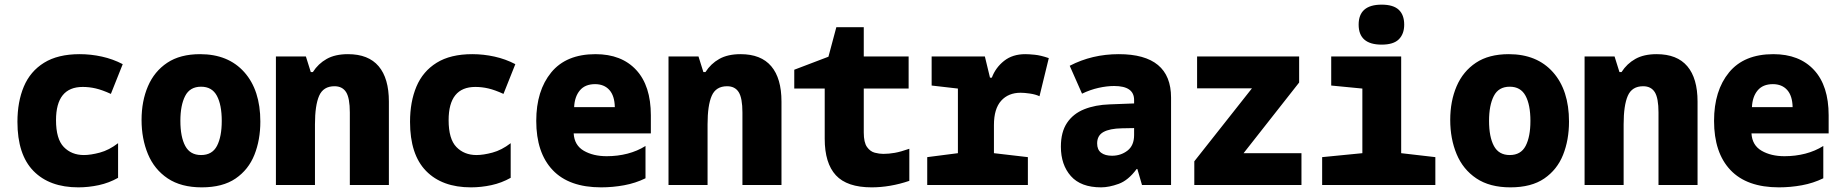

<svg xmlns="http://www.w3.org/2000/svg" viewBox="-20 -796 7922 826"><path d="M317 10Q193 10 124 -60.5Q55 -131 55 -272Q55 -358 82.5 -423.5Q110 -489 169.5 -526Q229 -563 323 -563Q371 -563 418.5 -552.5Q466 -542 508 -520L457 -392Q420 -409 392 -415.5Q364 -422 336 -422Q221 -422 221 -279Q221 -198 254.5 -163.5Q288 -129 341 -129Q370 -129 409.5 -139.5Q449 -150 488 -180V-31Q449 -9 405 0.5Q361 10 317 10Z M848 10Q759 10 701.5 -28.5Q644 -67 616.5 -133Q589 -199 589 -280Q589 -361 616.5 -425Q644 -489 699.5 -526Q755 -563 841 -563Q962 -563 1031 -485.5Q1100 -408 1100 -273Q1100 -194 1074.5 -130Q1049 -66 993.5 -28Q938 10 848 10ZM845 -129Q893 -129 913.5 -168.5Q934 -208 934 -276Q934 -345 913 -384Q892 -423 845 -423Q797 -423 776.5 -383Q756 -343 756 -276Q756 -207 777 -168Q798 -129 845 -129Z M1167 0V-553H1296L1317 -486H1326Q1349 -522 1385.5 -542.5Q1422 -563 1477 -563Q1565 -563 1609 -511Q1653 -459 1653 -359V0H1485V-312Q1485 -374 1469 -399.5Q1453 -425 1419 -425Q1371 -425 1353 -384Q1335 -343 1335 -261V0Z M2006 10Q1882 10 1813 -60.5Q1744 -131 1744 -272Q1744 -358 1771.5 -423.5Q1799 -489 1858.5 -526Q1918 -563 2012 -563Q2060 -563 2107.5 -552.5Q2155 -542 2197 -520L2146 -392Q2109 -409 2081 -415.5Q2053 -422 2025 -422Q1910 -422 1910 -279Q1910 -198 1943.5 -163.5Q1977 -129 2030 -129Q2059 -129 2098.5 -139.5Q2138 -150 2177 -180V-31Q2138 -9 2094 0.5Q2050 10 2006 10Z M2566 10Q2428 10 2357.5 -64.5Q2287 -139 2287 -276Q2287 -406 2351.5 -484.5Q2416 -563 2542 -563Q2654 -563 2717 -495Q2780 -427 2780 -300V-222H2448Q2451 -171 2491.5 -147.5Q2532 -124 2590 -124Q2637 -124 2679.5 -135Q2722 -146 2757 -168V-29Q2714 -8 2665 1Q2616 10 2566 10ZM2625 -335Q2624 -384 2601.5 -409Q2579 -434 2540 -434Q2497 -434 2474.5 -407Q2452 -380 2450 -335Z M2856 0V-553H2985L3006 -486H3015Q3038 -522 3074.5 -542.5Q3111 -563 3166 -563Q3254 -563 3298 -511Q3342 -459 3342 -359V0H3174V-312Q3174 -374 3158 -399.5Q3142 -425 3108 -425Q3060 -425 3042 -384Q3024 -343 3024 -261V0Z M3730 10Q3624 10 3576 -42Q3528 -94 3528 -199V-415H3397V-496L3544 -552L3578 -679H3696V-553H3889V-415H3696V-226Q3696 -183 3710 -163.5Q3724 -144 3743.5 -139Q3763 -134 3780 -134Q3804 -134 3829.5 -138.5Q3855 -143 3892 -156V-18Q3851 -4 3810 3Q3769 10 3730 10Z M3969 0V-120L4101 -137V-415L3988 -428V-553H4217L4239 -462H4247Q4263 -505 4299.5 -534Q4336 -563 4391 -563Q4406 -563 4431.5 -560.5Q4457 -558 4492 -546L4452 -382Q4435 -390 4411 -393.5Q4387 -397 4371 -397Q4318 -397 4287 -362.5Q4256 -328 4256 -258V-137L4402 -120V0Z M4717 10Q4630 10 4587 -38.5Q4544 -87 4544 -165Q4544 -228 4570.5 -267.5Q4597 -307 4644.5 -326Q4692 -345 4754 -347L4859 -351V-366Q4859 -426 4773 -426Q4742 -426 4706 -418Q4670 -410 4635 -393L4582 -513Q4678 -563 4793 -563Q5018 -563 5018 -376V0H4893L4873 -69H4870Q4834 -20 4792.5 -5Q4751 10 4717 10ZM4764 -126Q4802 -126 4830.5 -148Q4859 -170 4859 -215V-245L4806 -244Q4754 -243 4727 -228Q4700 -213 4700 -179Q4700 -152 4717 -139Q4734 -126 4764 -126Z M5118 0V-102L5366 -416H5130V-553H5569V-441L5330 -137H5579V0Z M5924 -604Q5825 -604 5825 -690Q5825 -776 5924 -776Q5974 -776 5997.5 -754Q6021 -732 6021 -690Q6021 -650 5998 -627Q5975 -604 5924 -604ZM5668 0V-120L5841 -137V-415L5707 -428V-553H6008V-137L6155 -120V0Z M6478 10Q6389 10 6331.5 -28.5Q6274 -67 6246.5 -133Q6219 -199 6219 -280Q6219 -361 6246.5 -425Q6274 -489 6329.5 -526Q6385 -563 6471 -563Q6592 -563 6661 -485.5Q6730 -408 6730 -273Q6730 -194 6704.5 -130Q6679 -66 6623.5 -28Q6568 10 6478 10ZM6475 -129Q6523 -129 6543.5 -168.5Q6564 -208 6564 -276Q6564 -345 6543 -384Q6522 -423 6475 -423Q6427 -423 6406.5 -383Q6386 -343 6386 -276Q6386 -207 6407 -168Q6428 -129 6475 -129Z M6797 0V-553H6926L6947 -486H6956Q6979 -522 7015.5 -542.5Q7052 -563 7107 -563Q7195 -563 7239 -511Q7283 -459 7283 -359V0H7115V-312Q7115 -374 7099 -399.5Q7083 -425 7049 -425Q7001 -425 6983 -384Q6965 -343 6965 -261V0Z M7633 10Q7495 10 7424.5 -64.5Q7354 -139 7354 -276Q7354 -406 7418.5 -484.5Q7483 -563 7609 -563Q7721 -563 7784 -495Q7847 -427 7847 -300V-222H7515Q7518 -171 7558.5 -147.5Q7599 -124 7657 -124Q7704 -124 7746.5 -135Q7789 -146 7824 -168V-29Q7781 -8 7732 1Q7683 10 7633 10ZM7692 -335Q7691 -384 7668.5 -409Q7646 -434 7607 -434Q7564 -434 7541.5 -407Q7519 -380 7517 -335Z"/></svg>

Font: Noto Sans Mono SemiCondensed Black
Style: Regular
Weight: 900
Width: 4
Designer: Monotype Design Team
Foundry: Monotype Imaging Inc.
Version: Version 2.014; ttfautohint (v1.8.4.7-5d5b)